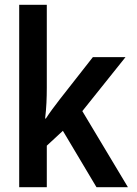

<svg xmlns="http://www.w3.org/2000/svg" viewBox="-20 -780 570 800"><path d="M60 0V-760H175V-415Q175 -382 173.5 -351Q172 -320 168 -286H171Q184 -306 198 -325Q212 -344 229 -366L367 -542H503L323 -317L513 0H382L242 -235L175 -173V0Z"/></svg>

Font: Noto Sans Mono Condensed SemiBold
Style: Regular
Weight: 600
Width: 3
Designer: Monotype Design Team
Foundry: Monotype Imaging Inc.
Version: Version 2.014